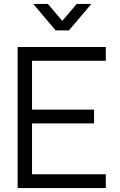

<svg xmlns="http://www.w3.org/2000/svg" viewBox="-20 -960 610 980"><path d="M224.5 -940H149.5L264 -805H332L446.5 -940H371.5L298 -853.5ZM520 0V-70.5H143.5V-330H460V-400.5H143.5V-649.5H520V-720H70V0Z"/></svg>

Font: Manrope
Style: Regular
Weight: 400
Designer: Mikhail Sharanda
Foundry: Mikhail Sharanda
Version: Version 4.505